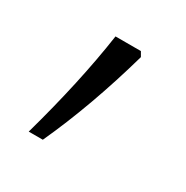

<svg xmlns="http://www.w3.org/2000/svg" viewBox="-74 -181 363 374"><g transform="rotate(30 107.5 6.5)"><path d="M144 -116.2 149.9 -106Q113.3 23.4 64.9 128.9H33.2Q70.8 -5.4 86.9 -116.2Z"/></g></svg>

Font: JBL Sans
Style: Light
Weight: 300
Version: Version 1.10